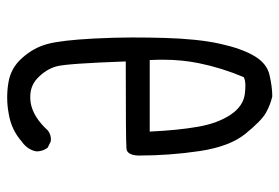

<svg xmlns="http://www.w3.org/2000/svg" viewBox="-143 -655 786 540"><g transform="rotate(-90 250.0 -385.0)"><path d="M411.6 -514.2Q406.7 -606.9 396 -645.5Q385.7 -683.6 356.9 -715.8Q328.6 -748 287.1 -754.4Q267.1 -757.8 245.1 -757.8Q223.1 -757.8 199.7 -753.4Q154.3 -746.1 120.1 -715.3Q120.1 -715.3 119.6 -715.3Q98.1 -698.7 94.2 -675.3Q94.2 -658.2 104.5 -644L122.1 -635.3Q125 -634.8 129.4 -634.8Q133.8 -634.8 140.4 -636.7Q147 -638.7 153.3 -643.6Q191.4 -685.5 231.9 -691.9Q239.7 -692.9 247.6 -692.9Q278.3 -692.9 299.3 -673.3Q325.2 -648.9 333.5 -618.7Q341.3 -589.4 347.2 -424.3H342.8Q125 -424.3 103 -422.4Q95.7 -421.9 91.3 -417.5Q83.5 -409.7 82.5 -389.6Q82.5 -300.3 95.2 -216.1Q107.9 -131.8 144 -87.4Q180.7 -42.5 202.4 -30.3Q224.1 -18.1 248.5 -12.2Q275.4 -12.2 309.1 -20Q341.8 -27.3 362.8 -63.2Q383.8 -99.1 397 -159.7Q403.8 -189.9 408 -230.2Q412.1 -270.5 413.3 -314.2Q414.6 -357.9 414.6 -406.7Q414.6 -455.6 411.6 -514.2ZM278.8 -87.9Q269 -87.9 255.9 -89.4Q221.2 -93.8 197.3 -129.6Q173.3 -165.5 163.6 -220.7Q153.8 -275.9 149.9 -356.9H351.1Q352.1 -335.9 352.1 -319.8Q352.1 -267.1 342.3 -218.8Q329.6 -155.8 303.2 -92.8L301.8 -91.8Q294.4 -87.9 278.8 -87.9Z"/></g></svg>

Font: Bakudai
Style: Light
Weight: 300
Version: Version 1.48